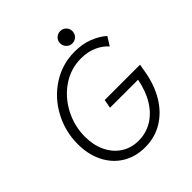

<svg xmlns="http://www.w3.org/2000/svg" viewBox="-236 -1037 1200 1200"><g transform="rotate(-45 363.5 -437.0)"><path d="M70.3 -304.2Q70.3 -415.5 122.1 -512.9Q173.8 -610.4 264.6 -668.9Q355.5 -727.5 465.8 -727.5Q533.7 -727.5 588.4 -706.1Q643.1 -684.6 679.2 -651.9L643.6 -594.7Q614.7 -628.4 568.4 -648.9Q522 -669.4 464.4 -669.4Q372.6 -669.4 297.1 -618.2Q221.7 -566.9 178.2 -482.9Q134.8 -398.9 134.8 -305.2Q134.8 -232.4 161.9 -174.6Q189 -116.7 239 -83.5Q289.1 -50.3 355.5 -50.3Q420.4 -50.3 475.1 -82.8Q529.8 -115.2 567.6 -176.5Q605.5 -237.8 621.6 -322.8H374L384.3 -380.4H696.8L687 -323.7Q669.9 -226.1 624.8 -151.1Q579.6 -76.2 510.5 -34.2Q441.4 7.8 355 7.8Q270 7.8 205.6 -31.7Q141.1 -71.3 105.7 -142.3Q70.3 -213.4 70.3 -304.2ZM438 -827.6Q438 -850.6 453.9 -866.2Q469.7 -881.8 492.2 -881.8Q515.1 -881.8 530.8 -866.2Q546.4 -850.6 546.4 -827.6Q546.4 -805.2 530.8 -789.3Q515.1 -773.4 492.2 -773.4Q469.7 -773.4 453.9 -789.3Q438 -805.2 438 -827.6Z"/></g></svg>

Font: Reddit Sans Chocolate Light
Style: Italic
Weight: 300
Italic angle: -11.25°
Designer: Stephen Hutchings
Version: Version 1.013